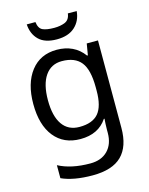

<svg xmlns="http://www.w3.org/2000/svg" viewBox="-141 -827 897 1155"><g transform="rotate(-15 307.5 -250.0)"><path d="M275 -546Q328 -546 370.5 -526Q413 -506 443 -465H448L460 -536H530V9Q530 124 471.5 182Q413 240 290 240Q172 240 97 206V125Q176 167 295 167Q364 167 403.5 126.5Q443 86 443 16V-5Q443 -17 444 -39.5Q445 -62 446 -71H442Q388 10 276 10Q172 10 113.5 -63Q55 -136 55 -267Q55 -395 113.5 -470.5Q172 -546 275 -546ZM287 -472Q220 -472 183 -418.5Q146 -365 146 -266Q146 -167 182.5 -114.5Q219 -62 289 -62Q370 -62 407 -105.5Q444 -149 444 -246V-267Q444 -377 406 -424.5Q368 -472 287 -472ZM452 -740Q447 -680 406.5 -643Q366 -606 294 -606Q220 -606 182.5 -642.5Q145 -679 141 -740H195Q200 -699 225 -688Q250 -677 296 -677Q335 -677 363.5 -689Q392 -701 397 -740Z"/></g></svg>

Font: Noto Sans Pahawh Hmong
Style: Regular
Weight: 400
Designer: Monotype Design Team
Foundry: Monotype Imaging Inc.
Version: Version 2.001; ttfautohint (v1.8.4.7-5d5b)